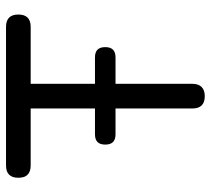

<svg xmlns="http://www.w3.org/2000/svg" viewBox="-52 -666 717 654"><g transform="rotate(-90 307.0 -338.5)"><path d="M307 0C320.5 0 331 -3.5 338.5 -11C345.5 -18.5 349 -28.5 349 -42C349 -42 349 -593 349 -593C349 -593 543 -593 543 -593C543 -593 543 -593 543 -593C557 -593 567.5 -596.5 574.5 -603.5C581.5 -610.5 585 -621 585 -635C585 -635 585 -635 585 -635C585 -649 581.5 -659.5 574.5 -666.5C567.5 -673.5 557 -677 543 -677C543 -677 71 -677 71 -677C71 -677 71 -677 71 -677C57 -677 46.5 -673.5 39.5 -666.5C32.5 -659.5 29 -649 29 -635C29 -635 29 -635 29 -635C29 -621 32.5 -610.5 39.5 -603.5C46.5 -596.5 57 -593 71 -593C71 -593 265 -593 265 -593C265 -593 265 -42 265 -42C265 -42 265 -42 265 -42C265 -28 268.5 -17.5 275.5 -10.5C282.5 -3.5 293 0 307 0C307 0 307 0 307 0ZM439 -304C439 -304 439 -304 439 -304C462.5 -304 474 -315.5 474 -339C474 -339 474 -339 474 -339C474 -362.5 462.5 -374 439 -374C439 -374 177 -374 177 -374C177 -374 177 -374 177 -374C153.5 -374 142 -362.5 142 -339C142 -339 142 -339 142 -339C142 -315.5 153.5 -304 177 -304C177 -304 439 -304 439 -304Z"/></g></svg>

Font: Jura-Fortis-Bold
Style: Bold
Weight: 500
Designer: Daniel Johnson, Alexei Vanyashin, Mirko Velimirovic
Foundry: Daniel Johnson
Version: ""